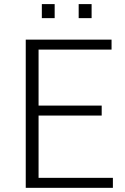

<svg xmlns="http://www.w3.org/2000/svg" viewBox="-20 -901 602 921"><path d="M467.8 -346.7H165V-47.9H521.5V0H103.5V-710.9H515.1V-663.1H165V-394.5H467.8ZM242.2 -814H180.7V-881.3H242.2ZM419.4 -814H357.4V-881.3H419.4Z"/></svg>

Font: Ufes Sans Light
Style: Regular
Weight: 200
Designer: Ricardo Esteves & Thais Bronze
Foundry: ProDesignUfes - Ricardo Esteves, Thais Bronze (This is a derivative work, based on Roboto family, by Christian Robertson
Version: Version 2.0